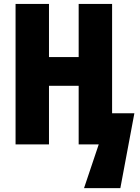

<svg xmlns="http://www.w3.org/2000/svg" viewBox="-20 -734 710 976"><path d="M549.8 -158.2H663.1L591.8 222.2H407.2L481.9 0H379.9V-297.9H229V0H59.1V-713.9H229V-443.8H379.9V-713.9H549.8Z"/></svg>

Font: Open Sans Condensed ExtraBold
Style: Regular
Weight: 800
Width: 3
Designer: Monotype Design Team
Foundry: Monotype Imaging Inc.
Version: Version 3.000; ttfautohint (v1.8.4)